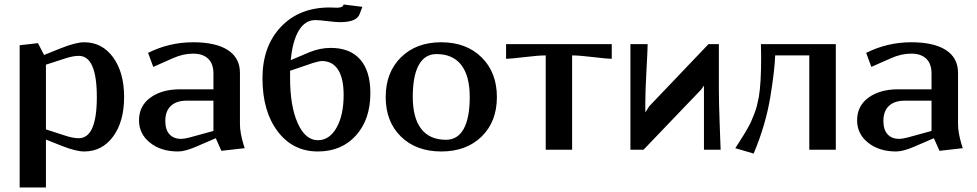

<svg xmlns="http://www.w3.org/2000/svg" viewBox="-20 -662 4318 849"><path d="M66.9 -461.9 147.9 -471.2 174.8 -418.9 252.9 -450.2Q316.4 -475.1 352.1 -475.1Q431.6 -475.1 480.2 -408.4Q528.8 -341.8 528.8 -232.9Q528.8 -124.5 480.2 -58.3Q431.6 7.8 352.1 7.8Q316.4 7.8 252.9 -17.1L183.1 -44.9V167H66.9ZM183.1 -376V-89.8L269 -62Q303.2 -50.8 328.1 -50.8Q408.2 -50.8 408.2 -232.9Q408.2 -415 328.1 -415Q303.2 -415 269 -403.8Z M834 -475.1Q934.6 -475.1 987.8 -440.4Q1041 -405.8 1041 -339.8V-112.8Q1041 -76.7 1056.2 -24.9L1062 -6.8L959 4.9L934.1 -50.8L846.7 -13.2Q798.3 7.8 767.1 7.8Q691.9 7.8 643.3 -31Q594.7 -69.8 594.7 -129.9Q594.7 -193.8 645.3 -230.5Q695.8 -267.1 775.9 -267.1H923.8V-336.9Q923.8 -379.9 900.6 -402.3Q877.4 -424.8 834 -424.8Q789.6 -424.8 745.1 -404.8L657.7 -366.2L634.8 -428.2Q728.5 -475.1 834 -475.1ZM923.8 -83V-216.8H804.7Q759.8 -216.8 735.4 -193.6Q710.9 -170.4 710.9 -127Q710.9 -88.9 729.2 -68.4Q747.6 -47.9 781.7 -47.9Q794.4 -47.9 818.8 -54.2Z M1385.7 7.8Q1274.9 7.8 1207.8 -81.1Q1140.6 -169.9 1140.6 -315.9Q1140.6 -457 1221.9 -543Q1303.2 -628.9 1437.5 -628.9Q1442.4 -628.9 1454.1 -628.4Q1465.8 -627.9 1470.7 -627.9Q1496.1 -627.9 1499.5 -642.1L1582.5 -631.8L1570.3 -600.1Q1557.6 -564 1483.4 -564Q1464.8 -564 1428.2 -568.6Q1391.6 -573.2 1374.5 -573.2Q1329.6 -573.2 1301.8 -527.8Q1273.9 -482.4 1265.6 -396L1348.6 -431.2Q1395.5 -450.2 1442.4 -450.2Q1527.8 -450.2 1572.8 -398.9Q1617.7 -347.7 1617.7 -250Q1617.7 -133.8 1554 -63Q1490.2 7.8 1385.7 7.8ZM1262.7 -349.1V-316.9Q1262.7 -192.9 1296.4 -117.4Q1330.1 -42 1385.7 -42Q1436.5 -42 1468 -97.2Q1499.5 -152.3 1499.5 -242.2Q1499.5 -315.4 1474.9 -353.8Q1450.2 -392.1 1403.3 -392.1Q1392.6 -392.1 1364.7 -383.8Z M1952.1 -43.9Q2003.9 -43.9 2030.5 -92.3Q2057.1 -140.6 2057.1 -232.9Q2057.1 -326.2 2019.8 -374.5Q1982.4 -422.9 1910.2 -422.9Q1858.4 -422.9 1831.8 -374.5Q1805.2 -326.2 1805.2 -233.9Q1805.2 -140.6 1842.5 -92.3Q1879.9 -43.9 1952.1 -43.9ZM1752.9 -408.4Q1820.3 -475.1 1931.2 -475.1Q2042 -475.1 2109.6 -408.4Q2177.2 -341.8 2177.2 -232.9Q2177.2 -124 2109.6 -58.1Q2042 7.8 1931.2 7.8Q1820.3 7.8 1752.9 -58.1Q1685.5 -124 1685.5 -232.9Q1685.5 -341.8 1752.9 -408.4Z M2217.8 -466.8H2685.1V-401.9Q2666.5 -401.9 2604.2 -409.4Q2542 -417 2509.8 -417V0H2393.1V-417Q2360.8 -417 2298.6 -409.4Q2236.3 -401.9 2217.8 -401.9Z M2767.6 0V-466.8H2843.8Q2843.8 -447.3 2838.6 -352.1Q2833.5 -256.8 2833.5 -210V-166H2834.5L2850.6 -191.9L3112.8 -466.8H3158.7V-271Q3158.7 -207 3162.6 -106.7Q3166.5 -6.3 3166.5 0H3092.8V-282.2H3091.8L3080.6 -266.1L2825.7 0Z M3675.8 -466.8V0H3558.6V-417H3407.7Q3405.8 -353.5 3386.7 -235.8Q3365.7 -108.4 3312.5 17.1L3231.4 -6.8Q3235.8 -13.7 3251 -37.4Q3266.1 -61 3270.5 -68.4Q3274.9 -75.7 3286.4 -95.7Q3297.9 -115.7 3302.5 -127.2Q3307.1 -138.7 3314.7 -157.2Q3322.3 -175.8 3326.9 -194.1Q3331.5 -212.4 3335.4 -232.9Q3345.7 -292 3345.7 -408.2Q3345.7 -417 3345.2 -439Q3344.7 -460.9 3344.7 -466.8Z M4009.3 -475.1Q4109.9 -475.1 4163.1 -440.4Q4216.3 -405.8 4216.3 -339.8V-112.8Q4216.3 -76.7 4231.4 -24.9L4237.3 -6.8L4134.3 4.9L4109.4 -50.8L4022 -13.2Q3973.6 7.8 3942.4 7.8Q3867.2 7.8 3818.6 -31Q3770 -69.8 3770 -129.9Q3770 -193.8 3820.6 -230.5Q3871.1 -267.1 3951.2 -267.1H4099.1V-336.9Q4099.1 -379.9 4075.9 -402.3Q4052.7 -424.8 4009.3 -424.8Q3964.8 -424.8 3920.4 -404.8L3833 -366.2L3810.1 -428.2Q3903.8 -475.1 4009.3 -475.1ZM4099.1 -83V-216.8H3980Q3935.1 -216.8 3910.6 -193.6Q3886.2 -170.4 3886.2 -127Q3886.2 -88.9 3904.5 -68.4Q3922.9 -47.9 3957 -47.9Q3969.7 -47.9 3994.1 -54.2Z"/></svg>

Font: Resagokr
Style: Bold
Weight: 600
Designer: gluk
Foundry: gluk
Version: Version 0.95